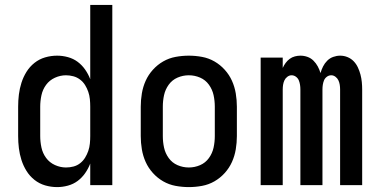

<svg xmlns="http://www.w3.org/2000/svg" viewBox="-20 -755 1540 783"><path d="M213 8Q188 8 164 1Q140 -6 120.5 -21.5Q101 -37 88 -58Q75 -79 67.5 -102.5Q60 -126 57 -150.5Q54 -175 54 -200V-320Q54 -345 57 -369.5Q60 -394 67.5 -417.5Q75 -441 88 -462Q101 -483 120.5 -498.5Q140 -514 164 -521Q188 -528 213 -528Q235 -528 257 -522Q279 -516 296.5 -503Q314 -490 327 -471.5Q340 -453 348 -432V-735H438V0H348V-88Q340 -67 327 -48.5Q314 -30 296.5 -17Q279 -4 257 2Q235 8 213 8ZM249 -72Q265 -72 280 -76Q295 -80 307 -89.5Q319 -99 327 -112Q335 -125 340 -139.5Q345 -154 346.5 -169.5Q348 -185 348 -200V-320Q348 -335 346.5 -350.5Q345 -366 340 -380.5Q335 -395 327 -408Q319 -421 306.5 -430.5Q294 -440 279 -444Q264 -448 249 -448Q226 -448 204 -438Q182 -428 168 -409Q154 -390 149 -366.5Q144 -343 144 -320V-200Q144 -177 149 -153.5Q154 -130 168 -111Q182 -92 204 -82Q226 -72 249 -72Z M750 8Q723 8 696 3Q669 -2 645.5 -15.5Q622 -29 603.5 -49.5Q585 -70 574 -94.5Q563 -119 558.5 -146Q554 -173 554 -200V-320Q554 -347 558.5 -374Q563 -401 574 -425.5Q585 -450 603.5 -470.5Q622 -491 645.5 -504.5Q669 -518 696 -523Q723 -528 750 -528Q777 -528 804 -523Q831 -518 854.5 -504.5Q878 -491 896.5 -470.5Q915 -450 926 -425.5Q937 -401 941.5 -374Q946 -347 946 -320V-200Q946 -173 941.5 -146Q937 -119 926 -94.5Q915 -70 896.5 -49.5Q878 -29 854.5 -15.5Q831 -2 804 3Q777 8 750 8ZM750 -72Q774 -72 796 -81.5Q818 -91 832 -110.5Q846 -130 851 -153Q856 -176 856 -200V-320Q856 -344 851 -367Q846 -390 832 -409.5Q818 -429 796 -438.5Q774 -448 750 -448Q726 -448 704 -438.5Q682 -429 668 -409.5Q654 -390 649 -367Q644 -344 644 -320V-200Q644 -176 649 -153Q654 -130 668 -110.5Q682 -91 704 -81.5Q726 -72 750 -72Z M1043 0V-520H1133V-478Q1138 -489 1145 -498.5Q1152 -508 1161.5 -515Q1171 -522 1182.5 -525Q1194 -528 1205 -528Q1220 -528 1234 -523Q1248 -518 1258.5 -507.5Q1269 -497 1276 -484Q1283 -471 1287 -457Q1291 -471 1297.5 -484Q1304 -497 1314.5 -507.5Q1325 -518 1339 -523Q1353 -528 1367 -528Q1383 -528 1397.5 -522Q1412 -516 1422.5 -505Q1433 -494 1439.5 -480Q1446 -466 1450 -451Q1454 -436 1455.5 -420.5Q1457 -405 1457 -390V0H1367V-390Q1367 -400 1365.5 -409.5Q1364 -419 1360 -427.5Q1356 -436 1348 -442Q1340 -448 1331 -448Q1321 -448 1313 -442Q1305 -436 1301.5 -427.5Q1298 -419 1296.5 -409.5Q1295 -400 1295 -390V0H1205V-390Q1205 -400 1203.5 -409.5Q1202 -419 1198.5 -427.5Q1195 -436 1187 -442Q1179 -448 1169 -448Q1160 -448 1152 -442Q1144 -436 1140 -427.5Q1136 -419 1134.5 -409.5Q1133 -400 1133 -390V0Z"/></svg>

Font: Iosevka SS18 Medium
Style: Regular
Weight: 500
Monospace: yes
Designer: Belleve Invis
Foundry: Belleve Invis
Version: Version 25.1.1; ttfautohint (v1.8.4)